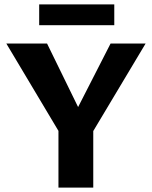

<svg xmlns="http://www.w3.org/2000/svg" viewBox="-20 -857 694 877"><path d="M268 -224 9 -658H195L369 -302ZM247 0V-314H406V0ZM386 -225 303 -302 485 -658H645ZM159 -742V-837H502V-742Z"/></svg>

Font: Ysabeau Infant ExtraBold
Style: Regular
Weight: 800
Designer: Christian Thalmann (Catharsis Fonts)
Version: Version 2.001;gftools[0.9.30]; featfreeze: ss01,ss02,lnum